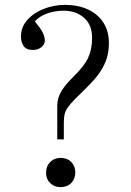

<svg xmlns="http://www.w3.org/2000/svg" viewBox="-20 -757 539 788"><path d="M215 -185V-322Q215 -340 220.5 -357.5Q226 -375 240 -395Q254 -415 280 -441Q325 -484 341.5 -519.5Q358 -555 358 -601Q358 -655 325 -684Q292 -713 242 -713Q203 -713 171.5 -701Q140 -689 123 -669Q145 -643 154.5 -625Q164 -607 164 -590Q164 -575 150 -563.5Q136 -552 115 -552Q88 -552 77 -568Q66 -584 66 -607Q66 -646 92.5 -675.5Q119 -705 160.5 -721Q202 -737 246 -737Q301 -737 341.5 -718Q382 -699 404.5 -664Q427 -629 427 -580Q427 -548 418.5 -519Q410 -490 390 -460.5Q370 -431 335 -397Q304 -367 285.5 -348Q267 -329 257.5 -315Q248 -301 245 -287.5Q242 -274 242 -255V-185ZM229 11Q203 11 186 -5.5Q169 -22 169 -48Q169 -75 186 -92Q203 -109 229 -109Q256 -109 272.5 -92Q289 -75 289 -49Q289 -23 272.5 -6Q256 11 229 11Z"/></svg>

Font: Literata 60pt Light
Style: Regular
Weight: 300
Designer: Latin by Veronika Burian and Jose Scaglione. Greek by Irene Vlachou. Cyrillic by Vera Evstafieva.
Foundry: TypeTogether
Version: Version 3.103;gftools[0.9.29]